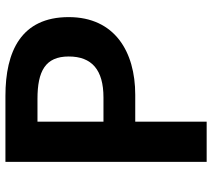

<svg xmlns="http://www.w3.org/2000/svg" viewBox="-57 -724 781 707"><g transform="rotate(-90 333.5 -370.5)"><path d="M91 0H239V-263H338C497 -263 624 -339 624 -508C624 -683 498 -741 334 -741H91ZM239 -380V-623H323C425 -623 479 -594 479 -508C479 -423 430 -380 328 -380Z"/></g></svg>

Font: Noto Sans CJK SC
Style: Bold
Weight: 700
Designer: Ryoko NISHIZUKA 西塚涼子 (kana, bopomofo & ideographs); Paul D. Hunt (Latin, Greek & Cyrillic); Sandoll Communications 산돌커뮤니
Foundry: Adobe
Version: Version 2.004;hotconv 1.0.118;makeotfexe 2.5.65603